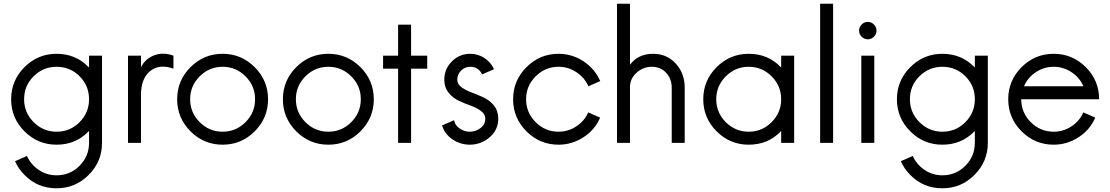

<svg xmlns="http://www.w3.org/2000/svg" viewBox="-20 -770 5985 1035"><path d="M530 -470V0Q530 101 458 173Q386 245 285 245Q182 245 112 173Q79 140 61 99L125 71V70Q146 117 189 146Q232 175 285 175Q358 175 409 123.5Q460 72 460 0V-64L458 -62Q388 10 285 10Q184 10 112 -62Q40 -134 40 -235Q40 -336 112 -408Q184 -480 285 -480Q388 -480 458 -408L460 -406V-470ZM285 -60Q358 -60 409 -111.5Q460 -163 460 -235Q460 -308 409 -359Q358 -410 285 -410Q213 -410 161.5 -359Q110 -308 110 -235Q110 -163 161.5 -111.5Q213 -60 285 -60Z M740 -408Q764 -454 811.5 -472Q859 -490 915 -470V-400Q838 -427 789 -386.5Q740 -346 740 -259V0H670V-470H740Z M1303.5 -358.5Q1252 -410 1180 -410Q1108 -410 1056.5 -358.5Q1005 -307 1005 -235Q1005 -163 1056.5 -111.5Q1108 -60 1180 -60Q1252 -60 1303.5 -111.5Q1355 -163 1355 -235Q1355 -307 1303.5 -358.5ZM1353 -62Q1281 10 1180 10Q1079 10 1007 -62Q935 -134 935 -235Q935 -336 1007 -408Q1079 -480 1180 -480Q1281 -480 1353 -408Q1425 -336 1425 -235Q1425 -134 1353 -62Z M1873.5 -358.5Q1822 -410 1750 -410Q1678 -410 1626.5 -358.5Q1575 -307 1575 -235Q1575 -163 1626.5 -111.5Q1678 -60 1750 -60Q1822 -60 1873.5 -111.5Q1925 -163 1925 -235Q1925 -307 1873.5 -358.5ZM1923 -62Q1851 10 1750 10Q1649 10 1577 -62Q1505 -134 1505 -235Q1505 -336 1577 -408Q1649 -480 1750 -480Q1851 -480 1923 -408Q1995 -336 1995 -235Q1995 -134 1923 -62Z M2126 -637H2196V-470H2283V-400H2196V0H2126V-400H2045V-470H2126Z M2445 -340Q2445 -316 2468 -299.5Q2491 -283 2523.5 -271Q2556 -259 2588 -244Q2620 -229 2643 -200.5Q2666 -172 2666 -130Q2666 -70 2619.5 -30Q2573 10 2512 10Q2462 10 2419.5 -18.5Q2377 -47 2363 -94L2428 -122Q2432 -95 2457.5 -77.5Q2483 -60 2512 -60Q2544 -60 2570 -79.5Q2596 -99 2596 -130Q2596 -154 2573 -171.5Q2550 -189 2517.5 -200.5Q2485 -212 2453 -227Q2421 -242 2398 -270.5Q2375 -299 2375 -340Q2375 -398 2416 -439Q2457 -480 2515 -480Q2556 -480 2591 -457.5Q2626 -435 2643 -397L2579 -369Q2559 -410 2515 -410Q2486 -410 2465.5 -389.5Q2445 -369 2445 -340Z M3151 -165V-164L3215 -136Q3187 -70 3125 -30Q3063 10 2991 10Q2890 10 2818 -62Q2746 -134 2746 -235Q2746 -336 2818 -408Q2890 -480 2991 -480Q3064 -480 3125.5 -439.5Q3187 -399 3216 -332V-333L3152 -305Q3131 -352 3087 -381Q3043 -410 2991 -410Q2919 -410 2867.5 -358.5Q2816 -307 2816 -235Q2816 -163 2867.5 -111.5Q2919 -60 2991 -60Q3043 -60 3087 -89Q3131 -118 3151 -165Z M3671 -298V-297V-296V-295V-294V-293V-292V-291V-290V-289V-288V-287V-286V-285V-284V-283V-282V-281V-280V-279V-278V-277V-276V-275V-274V-273V-272V-271V-270V-269V-268V-267V-266V-265V-264V-263V-262V-261V-260V-259V-258V-257V-256V-255V-254V-253V-252V-251V-250V-249V-248V-247V-246V-245V-244V-243V-242V-241V-240V-239V-238V-237V-236V-235V-234V-233V-232V-231V-230V-229V-228V-227V-226V-225V-224V-223V-222V-221V-220V-219V-218V-217V-216V-215V-214V-213V-212V-211V-210V-209V-208V-207V-206V-205V-204V-203V-202V-201V-200V-199V-198V-197V-196V-195V-194V-193V-192V-191V-190V-189V-188V-187V-186V-185V-184V-183V-182V-181V-180V-179V-178V-177V-176V-175V-174V-173V-172V-171V-170V-169V-168V-167V-166V-165V-164V-163V-162V-161V-160V-159V-158V-157V-156V-155V-154V-153V-152V-151V-150V-149V-148V-147V-146V-145V-144V-143V-142V-141V-140V-139V-138V-137V-136V-135V-134V-133V-132V-131V-130V-129V-128V-127V-126V-125V-124V-123V-122V-121V-120V-119V-118V-117V-116V-115V-114V-113V-112V-111V-110V-109V-108V-107V-106V-105V-104V-103V-102V-101V-100V-99V-98V-97V-96V-95V-94V-93V-92V-91V-90V-89V-88V-87V-86V-85V-84V-83V-82V-81V-80V-79V-78V-77V-76V-75V-74V-73V-72V-71V-70V-69V-68V-67V-66V-65V-64V-63V-62V-61V-60V-59V-58V-57V-56V-55V-54V-53V-52V-51V-50V-49V-48V-47V-46V-45V-44V-43V-42V-41V-40V-39V-38V-37V-36V-35V-34V-33V-32V-31V-30V-29V-28V-27V-26V-25V-24V-23V-22V-21V-20V-19V-18V-17V-16V-15V-14V-13V-12V-11V-10V0H3601V-298Q3601 -345 3571 -377.5Q3541 -410 3494 -410Q3447 -410 3411.5 -378Q3376 -346 3376 -301V0H3306V-750H3376V-421Q3420 -480 3501 -480Q3575 -480 3623 -427Q3671 -374 3671 -298Z M4139.5 -358.5Q4088 -410 4016 -410Q3944 -410 3892.5 -358.5Q3841 -307 3841 -235Q3841 -163 3892.5 -111.5Q3944 -60 4016 -60Q4088 -60 4139.5 -111.5Q4191 -163 4191 -235Q4191 -307 4139.5 -358.5ZM4016 10Q3915 10 3843 -62Q3771 -134 3771 -235Q3771 -336 3843 -408Q3915 -480 4016 -480Q4122 -480 4191 -406V-470H4261V0H4191V-64Q4122 10 4016 10Z M4401 0V-750H4471V0Z M4691 -638Q4705 -624 4705 -605Q4705 -586 4691 -572Q4677 -558 4658 -558Q4639 -558 4625 -572Q4611 -586 4611 -605Q4611 -624 4625 -638Q4639 -652 4658 -652Q4677 -652 4691 -638ZM4693 -470V0H4623V-470Z M5305 -470V0Q5305 101 5233 173Q5161 245 5060 245Q4957 245 4887 173Q4854 140 4836 99L4900 71V70Q4921 117 4964 146Q5007 175 5060 175Q5133 175 5184 123.5Q5235 72 5235 0V-64L5233 -62Q5163 10 5060 10Q4959 10 4887 -62Q4815 -134 4815 -235Q4815 -336 4887 -408Q4959 -480 5060 -480Q5163 -480 5233 -408L5235 -406V-470ZM5060 -60Q5133 -60 5184 -111.5Q5235 -163 5235 -235Q5235 -308 5184 -359Q5133 -410 5060 -410Q4988 -410 4936.5 -359Q4885 -308 4885 -235Q4885 -163 4936.5 -111.5Q4988 -60 5060 -60Z M5500 -305H5820Q5800 -352 5756 -381Q5712 -410 5660 -410Q5608 -410 5564 -381Q5520 -352 5500 -305ZM5820 -165V-164L5884 -136Q5856 -70 5794 -30Q5732 10 5660 10Q5559 10 5487 -62Q5415 -134 5415 -235Q5415 -336 5487 -408Q5559 -480 5660 -480Q5761 -480 5833 -408Q5905 -336 5905 -235H5485Q5485 -163 5536.5 -111.5Q5588 -60 5660 -60Q5712 -60 5756 -89Q5800 -118 5820 -165Z"/></svg>

Font: HansKendrickRegular
Style: Regular
Weight: 400
Designer: Alfredo Marco Pradil
Foundry: Hanken Studio
Version: Version 1.000;PS 001.001;hotconv 1.0.56